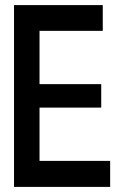

<svg xmlns="http://www.w3.org/2000/svg" viewBox="-20 -735 476 753"><path d="M383 -614H135V-405H377V-313H135V-104H412V-2H35V-715H383Z"/></svg>

Font: Fundamental  Brigade
Style: Regular
Weight: 400
Designer: Peter Wiegel, original typeface by Arno Drescher 1935
Foundry: Peter Wiegel
Version: Version 0.000 2012 initial release